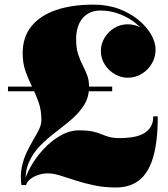

<svg xmlns="http://www.w3.org/2000/svg" viewBox="-20 -780 726 830"><path d="M72.5 20Q67 -21.5 74 -56.2Q81 -91 94.8 -120.2Q108.5 -149.5 123.2 -174Q138 -198.5 148.5 -220Q159 -241.5 159 -260.5Q159 -303.5 146.8 -338.2Q134.5 -373 118.5 -405.2Q102.5 -437.5 90.2 -472.2Q78 -507 78 -550Q78 -620 115.8 -666.5Q153.5 -713 222.2 -736.5Q291 -760 384 -760Q445 -760 494.2 -741.5Q543.5 -723 579 -693.5Q614.5 -664 633.5 -630.2Q652.5 -596.5 652.5 -565.5Q652.5 -532.5 636.2 -505Q620 -477.5 592.8 -460.8Q565.5 -444 532.5 -444Q502.5 -444 476 -459.5Q449.5 -475 432.8 -501.2Q416 -527.5 416 -560Q416 -590 431.8 -616.2Q447.5 -642.5 474 -658.8Q500.5 -675 532.5 -675Q564.5 -675 591.5 -659Q618.5 -643 635 -618Q651.5 -593 651.5 -565.5H633.5Q633.5 -594.5 615.8 -624.2Q598 -654 567.2 -679Q536.5 -704 497 -719.2Q457.5 -734.5 414.5 -734.5Q389 -734.5 369.2 -725.5Q349.5 -716.5 336 -700Q322.5 -683.5 315.8 -660.8Q309 -638 309 -610Q309 -573 317.5 -546.5Q326 -520 337 -498.8Q348 -477.5 356.5 -455.5Q365 -433.5 365 -405.5Q365 -360.5 343.8 -326.5Q322.5 -292.5 289.5 -264.2Q256.5 -236 220 -208.2Q183.5 -180.5 152.5 -148.8Q121.5 -117 104 -76Q86.5 -35 92 20ZM481.5 30.5Q430.5 30.5 386.8 21.2Q343 12 306.5 0Q270 -12 240.2 -21.2Q210.5 -30.5 187 -30.5Q166.5 -30.5 146.8 -24.2Q127 -18 112.2 -6.8Q97.5 4.5 92.5 20H81.5Q89 -17 112 -58.2Q135 -99.5 168.5 -135.5Q202 -171.5 241.5 -194Q281 -216.5 321.5 -216.5Q359 -216.5 381 -211.5Q403 -206.5 418.8 -199.8Q434.5 -193 452 -188Q469.5 -183 498 -183Q521.5 -183 546.8 -186.2Q572 -189.5 593.8 -199.2Q615.5 -209 629 -227.8Q642.5 -246.5 642.5 -277H662Q662 -167 641.8 -99.2Q621.5 -31.5 581.2 -0.5Q541 30.5 481.5 30.5ZM14.5 -385.5V-405.5H465V-385.5Z"/></svg>

Font: Bodoni Moda Black
Style: Regular
Weight: 900
Version: Version 2.005